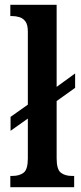

<svg xmlns="http://www.w3.org/2000/svg" viewBox="-20 -780 338 800"><path d="M23 0V-47H32Q61 -47 78.5 -60.5Q96 -74 96 -120V-286L24 -235V-293L96 -344V-648Q96 -677 86 -690.5Q76 -704 61 -708.5Q46 -713 32 -713H23V-760H216V-418L293 -474V-414L216 -359V-120Q216 -74 233.5 -60.5Q251 -47 279 -47H289V0Z"/></svg>

Font: Noto Serif Khmer Condensed SemiBold
Style: Regular
Weight: 600
Width: 3
Designer: Danh Hong and the Monotype Design Team
Foundry: Monotype Imaging Inc.
Version: Version 2.004; ttfautohint (v1.8.4.7-5d5b)